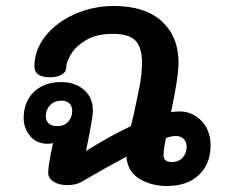

<svg xmlns="http://www.w3.org/2000/svg" viewBox="-20 -618 763 641"><path d="M683 -132Q683 -71 644 -34Q605 3 538 3Q485 3 445.5 -21Q406 -45 402 -95Q336 -60 254 -12Q235 0 204 0Q177 0 159 -11.5Q141 -23 141 -41Q141 -62 150 -107Q151 -113 153 -121Q155 -129 157 -140Q147 -138 139 -138Q102 -138 80.5 -164Q59 -190 59 -224Q59 -278 93 -311Q127 -344 185 -344Q230 -344 260 -318.5Q290 -293 290 -249Q290 -234 284.5 -204Q279 -174 277 -163Q266 -108 267 -114Q353 -167 417 -197L425 -229Q440 -299 447 -336Q454 -373 454 -410Q454 -460 432 -482.5Q410 -505 357 -505Q303 -505 268 -484.5Q233 -464 217 -437Q201 -410 201 -391Q201 -378 186 -369Q171 -360 147 -360Q95 -360 95 -396Q95 -452 132.5 -498.5Q170 -545 231 -571.5Q292 -598 360 -598Q465 -598 520.5 -546.5Q576 -495 576 -410Q576 -359 551 -244Q571 -246 579 -246Q622 -246 652.5 -214.5Q683 -183 683 -132ZM221 -247Q221 -264 211.5 -273Q202 -282 185 -282Q162 -282 147.5 -267Q133 -252 133 -230Q133 -215 142.5 -206Q152 -197 171 -197Q195 -197 208 -212Q221 -227 221 -247ZM603 -128Q603 -145 593 -154.5Q583 -164 567 -164Q552 -164 534 -157Q526 -119 526 -100Q526 -77 554 -77Q576 -77 589.5 -91.5Q603 -106 603 -128Z"/></svg>

Font: Mali SemiBold
Style: Italic
Weight: 600
Italic angle: -10°
Version: Version 1.000; ttfautohint (v1.6)